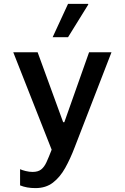

<svg xmlns="http://www.w3.org/2000/svg" viewBox="-20 -779 640 985"><path d="M162 186Q139 186 119.5 182.5Q100 179 83 172V89Q94 94 112 98.5Q130 103 147 103Q175 103 191 90.5Q207 78 218.5 53Q230 28 245 -11L48 -511H173L304 -152H310L437 -511H552L363 -23Q341 35 314.5 82.5Q288 130 251.5 158Q215 186 162 186ZM250 -588 329 -759H432L433 -756L329 -588Z"/></svg>

Font: Chivo Mono Medium
Style: Regular
Weight: 500
Monospace: yes
Designer: Hector Gatti
Foundry: Omnibus-Type
Version: Version 1.008